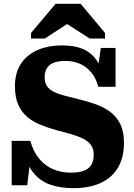

<svg xmlns="http://www.w3.org/2000/svg" viewBox="-20 -965 701 1002"><path d="M349 -64Q390 -64 416.5 -73.5Q443 -83 456 -104Q469 -125 469 -158Q469 -188 455 -207.5Q441 -227 416 -240Q391 -253 356 -263.5Q321 -274 277 -285Q234 -297 194.5 -312.5Q155 -328 124.5 -353Q94 -378 76 -417Q58 -456 58 -514Q58 -585 89 -632Q120 -679 175.5 -703.5Q231 -728 305 -728Q369 -728 412.5 -709.5Q456 -691 483.5 -651.5Q511 -612 525 -546L487 -580L506 -715H583V-512H493Q482 -555 457.5 -585.5Q433 -616 398.5 -631.5Q364 -647 321 -647Q283 -647 259 -637Q235 -627 224 -608Q213 -589 213 -561Q213 -533 225.5 -515Q238 -497 261.5 -485.5Q285 -474 318 -465.5Q351 -457 391 -447Q437 -436 479.5 -421Q522 -406 555.5 -381Q589 -356 608 -317Q627 -278 627 -220Q627 -143 595.5 -90Q564 -37 505 -10Q446 17 362 17Q295 17 242 -1.5Q189 -20 153 -65Q117 -110 102 -188L141 -156L122 2H41V-230H138Q154 -173 185 -136Q216 -99 258 -81.5Q300 -64 349 -64ZM401 -945H270L142 -793V-764H214L372 -867L289 -866L448 -764H528V-793Z"/></svg>

Font: Roboto Serif 20pt
Style: Bold
Weight: 700
Version: Version 1.008